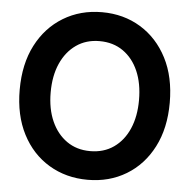

<svg xmlns="http://www.w3.org/2000/svg" viewBox="-52 -771 831 840"><g transform="rotate(5 363.0 -351.0)"><path d="M363 17Q268 17 193 -28Q118 -73 75.5 -155.5Q33 -238 33 -350Q33 -463 75.5 -545.5Q118 -628 193 -673.5Q268 -719 363 -719Q458 -719 532.5 -673.5Q607 -628 649.5 -545.5Q692 -463 692 -350Q692 -238 649.5 -155.5Q607 -73 532.5 -28Q458 17 363 17ZM363 -109Q423 -109 466.5 -139.5Q510 -170 533.5 -224Q557 -278 557 -350Q557 -423 533.5 -477Q510 -531 466.5 -561.5Q423 -592 363 -592Q304 -592 260.5 -561.5Q217 -531 193 -477Q169 -423 169 -350Q169 -278 193 -224Q217 -170 260.5 -139.5Q304 -109 363 -109Z"/></g></svg>

Font: Zen Maru Gothic Black
Style: Regular
Weight: 900
Designer: Yoshimichi Ohira
Foundry: Positype
Version: Version 1.001